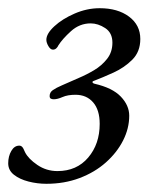

<svg xmlns="http://www.w3.org/2000/svg" viewBox="-54 -434 384 468"><path d="M59 14Q37 14 15.5 8.5Q-6 3 -20 -8Q-34 -19 -34 -36Q-34 -53 -26.5 -66Q-19 -79 -7 -79Q-3 -79 0 -76Q3 -73 7 -63Q15 -47 37 -32Q59 -17 86 -17Q133 -17 161 -50Q189 -83 189 -132Q189 -166 173 -184.5Q157 -203 130 -203Q111 -203 98.5 -197.5Q86 -192 77 -192Q73 -192 70 -193.5Q67 -195 67 -200Q67 -209 75 -214.5Q83 -220 97 -226L138 -244Q157 -252 175.5 -263Q194 -274 207 -290.5Q220 -307 220 -330Q220 -354 202.5 -365.5Q185 -377 167 -377Q140 -377 119 -358Q98 -339 88 -323Q87 -320 83.5 -316.5Q80 -313 75 -313Q69 -313 64 -321.5Q59 -330 59 -337Q59 -352 78.5 -370Q98 -388 128 -401Q158 -414 189 -414Q233 -414 260.5 -393.5Q288 -373 288 -339Q288 -308 268.5 -288.5Q249 -269 222.5 -257Q196 -245 175 -237Q171 -236 171.5 -233.5Q172 -231 176 -230Q220 -220 240.5 -198.5Q261 -177 261 -152Q261 -121 246 -91.5Q231 -62 204 -38Q177 -14 140 0Q103 14 59 14Z"/></svg>

Font: EB Garamond
Style: Italic
Weight: 400
Italic angle: -17.2°
Designer: Georg Duffner and Octavio Pardo
Foundry: Georg Duffner
Version: Version 1.001